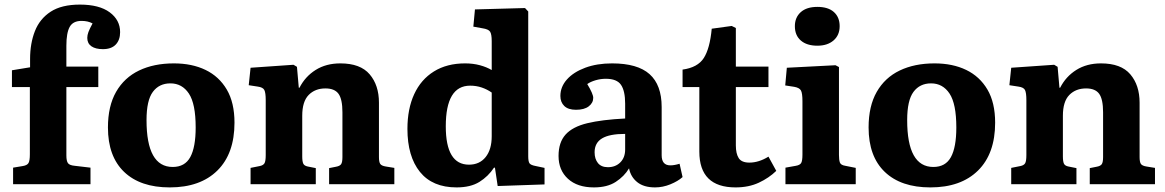

<svg xmlns="http://www.w3.org/2000/svg" viewBox="-20 -802 5074 836"><path d="M37 0V-72L79 -79Q98 -82 104 -92Q110 -102 110 -130V-423H32V-496L111 -509V-545Q111 -613 132 -666.5Q153 -720 200.5 -751Q248 -782 328 -782Q412 -782 457.5 -748.5Q503 -715 503 -662Q503 -628 484 -608Q465 -588 428 -588Q396 -588 378 -600.5Q360 -613 360 -637Q360 -649 365 -662.5Q370 -676 383 -700Q363 -711 335 -711Q298 -711 283.5 -685Q269 -659 269 -603V-512H408V-423H269V-125Q269 -101 276 -91.5Q283 -82 306 -80L374 -72V0Z M719 14Q591 14 520.5 -53.5Q450 -121 450 -247Q450 -340 485.5 -402Q521 -464 585.5 -495Q650 -526 737 -526Q816 -526 875 -497.5Q934 -469 967.5 -412Q1001 -355 1001 -268Q1001 -133 926.5 -59.5Q852 14 719 14ZM732 -75Q785 -75 808.5 -118Q832 -161 832 -247Q832 -350 802.5 -394.5Q773 -439 722 -439Q673 -439 645.5 -402Q618 -365 618 -279Q618 -75 732 -75Z M1071 0V-71L1111 -79Q1126 -82 1131.5 -91Q1137 -100 1137 -127V-366Q1137 -398 1131 -410Q1125 -422 1102 -425L1063 -431L1071 -507L1258 -520L1273 -511L1281 -420H1284Q1309 -469 1354.5 -497.5Q1400 -526 1462 -526Q1549 -526 1589.5 -478.5Q1630 -431 1630 -355V-118Q1630 -97 1635.5 -88.5Q1641 -80 1660 -77L1697 -71V0H1413V-70L1443 -76Q1460 -79 1465.5 -87.5Q1471 -96 1471 -118V-313Q1471 -370 1454 -393.5Q1437 -417 1397 -417Q1352 -417 1324 -388.5Q1296 -360 1296 -298V-121Q1296 -99 1300.5 -89.5Q1305 -80 1320 -77L1355 -70V0Z M1968 14Q1863 14 1808.5 -53.5Q1754 -121 1754 -241Q1754 -328 1783.5 -392Q1813 -456 1869.5 -491Q1926 -526 2005 -526Q2040 -526 2069.5 -518Q2099 -510 2121 -497V-623Q2121 -653 2114 -664Q2107 -675 2080 -679L2041 -686L2048 -761L2266 -767L2280 -752V-122Q2280 -99 2285.5 -91Q2291 -83 2313 -79L2351 -71V1L2147 8L2135 -72H2131Q2106 -34 2067.5 -10Q2029 14 1968 14ZM2022 -85Q2068 -85 2094.5 -118Q2121 -151 2121 -209V-399Q2101 -413 2077.5 -421Q2054 -429 2027 -429Q1921 -429 1921 -252Q1921 -85 2022 -85Z M2566 14Q2494 14 2453 -23.5Q2412 -61 2412 -123Q2412 -182 2442.5 -216Q2473 -250 2537 -265.5Q2601 -281 2702 -286V-351Q2702 -406 2684 -432.5Q2666 -459 2618 -459Q2595 -459 2573 -452.5Q2551 -446 2537 -436Q2563 -393 2563 -376Q2563 -354 2543.5 -339Q2524 -324 2488 -324Q2454 -324 2437 -340.5Q2420 -357 2420 -384Q2420 -424 2448.5 -456Q2477 -488 2528 -507Q2579 -526 2645 -526Q2756 -526 2808.5 -479Q2861 -432 2861 -336V-126Q2861 -82 2899 -82Q2916 -82 2939 -89L2952 -31Q2932 -13 2899 0.5Q2866 14 2832 14Q2783 14 2754.5 -9Q2726 -32 2719 -69Q2698 -34 2661 -10Q2624 14 2566 14ZM2627 -74Q2660 -74 2681 -95Q2702 -116 2702 -151V-219Q2634 -219 2601.5 -199.5Q2569 -180 2569 -139Q2569 -110 2583.5 -92Q2598 -74 2627 -74Z M3183 14Q3025 14 3025 -142V-423H2952V-499Q3018 -508 3044.5 -549.5Q3071 -591 3079 -677L3166 -689L3184 -680V-512H3326V-423H3184V-169Q3184 -133 3196.5 -113.5Q3209 -94 3243 -94Q3284 -94 3326 -120L3360 -58Q3328 -27 3284 -6.5Q3240 14 3183 14Z M3539 -603Q3493 -603 3467 -625.5Q3441 -648 3441 -688Q3441 -726 3466.5 -749Q3492 -772 3539 -772Q3586 -772 3611 -749.5Q3636 -727 3636 -688Q3636 -649 3609.5 -626Q3583 -603 3539 -603ZM3400 0V-72L3445 -80Q3463 -83 3468.5 -92.5Q3474 -102 3474 -129V-361Q3474 -396 3467.5 -408Q3461 -420 3438 -424L3399 -430L3406 -507L3618 -518L3633 -510V-127Q3633 -106 3637 -94.5Q3641 -83 3661 -80L3706 -71V0Z M4031 14Q3903 14 3832.5 -53.5Q3762 -121 3762 -247Q3762 -340 3797.5 -402Q3833 -464 3897.5 -495Q3962 -526 4049 -526Q4128 -526 4187 -497.5Q4246 -469 4279.5 -412Q4313 -355 4313 -268Q4313 -133 4238.5 -59.5Q4164 14 4031 14ZM4044 -75Q4097 -75 4120.5 -118Q4144 -161 4144 -247Q4144 -350 4114.5 -394.5Q4085 -439 4034 -439Q3985 -439 3957.5 -402Q3930 -365 3930 -279Q3930 -75 4044 -75Z M4383 0V-71L4423 -79Q4438 -82 4443.5 -91Q4449 -100 4449 -127V-366Q4449 -398 4443 -410Q4437 -422 4414 -425L4375 -431L4383 -507L4570 -520L4585 -511L4593 -420H4596Q4621 -469 4666.5 -497.5Q4712 -526 4774 -526Q4861 -526 4901.5 -478.5Q4942 -431 4942 -355V-118Q4942 -97 4947.5 -88.5Q4953 -80 4972 -77L5009 -71V0H4725V-70L4755 -76Q4772 -79 4777.5 -87.5Q4783 -96 4783 -118V-313Q4783 -370 4766 -393.5Q4749 -417 4709 -417Q4664 -417 4636 -388.5Q4608 -360 4608 -298V-121Q4608 -99 4612.5 -89.5Q4617 -80 4632 -77L4667 -70V0Z"/></svg>

Font: Literata
Style: Bold
Weight: 700
Designer: Latin by Veronika Burian and Jose Scaglione. Greek by Irene Vlachou. Cyrillic by Vera Evstafieva.
Foundry: TypeTogether
Version: Version 3.103; ttfautohint (v1.8.4.7-5d5b);gftools[0.9.29]